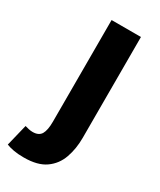

<svg xmlns="http://www.w3.org/2000/svg" viewBox="-235 -575 703 841"><g transform="rotate(30 116.5 -154.0)"><path d="M36.6 202.6Q6.3 202.6 -14.9 198.7Q-36.1 194.8 -52.2 188.5L-25.4 79.1Q-15.6 82 -5.6 84.2Q4.4 86.4 14.2 86.4Q44.9 86.4 56.9 66.2Q68.8 45.9 68.8 2.9V-511.2H217.3V-1Q217.3 54.2 200.9 100.6Q184.6 147 145.3 174.8Q106 202.6 36.6 202.6Z"/></g></svg>

Font: Akatab Black
Style: Regular
Weight: 900
Designer: SIL Global
Foundry: SIL Global
Version: Version 4.000